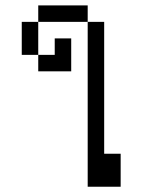

<svg xmlns="http://www.w3.org/2000/svg" viewBox="-20 -708 540 728"><path d="M312.5 -625Q312.5 -625 312.5 0H437.5Q437.5 0 437.5 -125H375Q375 -125 375 -625ZM125 -500V-437.5H250Q250 -437.5 250 -562.5H187.5V-500ZM125 -500Q125 -500 125 -625H62.5Q62.5 -625 62.5 -500ZM125 -625H312.5V-687.5H125Z"/></svg>

Font: UnifontExMono
Style: Regular
Weight: 500
Version: Version 15.0.06